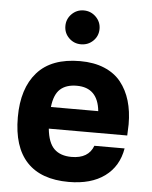

<svg xmlns="http://www.w3.org/2000/svg" viewBox="-55 -821 695 880"><g transform="rotate(5 292.5 -380.5)"><path d="M298.8 -542Q362.3 -542 410.2 -522Q458 -502 487.1 -465.6Q516.1 -429.2 530.5 -380.9Q544.9 -332.5 544.9 -272.9Q544.9 -255.4 543 -221.2H182.1Q188.5 -156.7 217 -128.9Q245.6 -101.1 296.9 -101.1Q375 -101.1 397 -161.1H536.1Q522 -77.6 459.2 -31.7Q396.5 14.2 293.9 14.2Q166.5 14.2 101.3 -55.2Q36.1 -124.5 36.1 -261.2Q36.1 -394 101.6 -468Q167 -542 298.8 -542ZM183.1 -320.8H400.9Q390.1 -428.2 293 -428.2Q244.1 -428.2 216.8 -403.3Q189.5 -378.4 183.1 -320.8ZM216.8 -696.8Q216.8 -729 239.7 -752Q262.7 -774.9 294.9 -774.9Q327.6 -774.9 350.8 -752Q374 -729 374 -696.8Q374 -664.1 351.1 -641.6Q328.1 -619.1 294.9 -619.1Q262.7 -619.1 239.7 -641.6Q216.8 -664.1 216.8 -696.8Z"/></g></svg>

Font: Nacelle Bold
Style: Regular
Weight: 700
Designer: Sora Sagano
Foundry: Sora Sagano
Version: Version 1.000;FEAKit 1.0